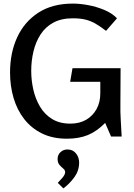

<svg xmlns="http://www.w3.org/2000/svg" viewBox="-20 -761 747 1070"><path d="M386 -741Q425 -741 471 -732.5Q517 -724 560.5 -706Q604 -688 632 -659L571 -589Q540 -613 513.5 -628.5Q487 -644 457.5 -651.5Q428 -659 386 -659Q322 -659 277.5 -635Q233 -611 206 -569Q179 -527 166.5 -474.5Q154 -422 154 -366Q154 -314 165.5 -262.5Q177 -211 202.5 -167.5Q228 -124 270 -98Q312 -72 372 -72Q423 -72 460 -93.5Q497 -115 518 -153Q539 -191 539 -241V-305H371L384 -381H652L651 -183Q650 -137 653 -91Q656 -45 658 0H599L566 -76Q520 -29 470 -8.5Q420 12 353 12Q273 12 213.5 -17.5Q154 -47 114.5 -98Q75 -149 55.5 -215.5Q36 -282 36 -357Q36 -467 76 -553.5Q116 -640 194 -690.5Q272 -741 386 -741ZM356 72Q386 72 403.5 94Q421 116 421 145Q421 190 394.5 226.5Q368 263 333 289L302 258Q313 247 328 229.5Q343 212 343 198Q343 187 332.5 178.5Q322 170 311.5 158Q301 146 301 125Q301 102 317 87Q333 72 356 72Z"/></svg>

Font: Rosario Light SemiBold
Style: Regular
Weight: 600
Version: Version 1.101; ttfautohint (v1.8.1.43-b0c9)